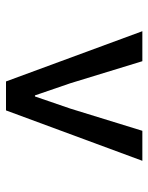

<svg xmlns="http://www.w3.org/2000/svg" viewBox="53 -820 494 640"><g transform="rotate(-90 300.0 -500.0)"><path d="M84 -272.5 252 -727H348.5L516 -272.5H416L342.5 -512.5L302 -630.5H298.5L258 -512.5L184 -272.5Z"/></g></svg>

Font: Spline Sans Mono
Style: Regular
Weight: 400
Monospace: yes
Designer: Eben Sorkin, Mirko Velimirovic
Foundry: Sorkin Type
Version: Version 1.004